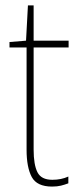

<svg xmlns="http://www.w3.org/2000/svg" viewBox="-20 -678 293 708"><path d="M104 -126V-503H233V-528H104V-658H83L76 -528L15 -523V-503H78V-126Q78 -61 97 -25.5Q116 10 172 10Q191 10 205 6.5Q219 3 232 -2V-27Q206 -15 173 -15Q132 -15 118 -43Q104 -71 104 -126Z"/></svg>

Font: Noto Sans Display SemiCondensed Thin
Style: Regular
Weight: 250
Width: 4
Designer: Monotype Design team
Foundry: Monotype Imaging Inc.
Version: 1.000